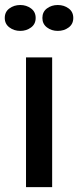

<svg xmlns="http://www.w3.org/2000/svg" viewBox="-34 -766 320 786"><path d="M72.5 0V-531H179.5V0ZM49 -639.5Q23.5 -639.5 4.5 -653.8Q-14.5 -668 -14.5 -692.5Q-14.5 -717.5 4.5 -731.5Q23.5 -745.5 49 -745.5Q74 -745.5 93 -731.5Q112 -717.5 112 -692.5Q112 -667.5 93 -653.5Q74 -639.5 49 -639.5ZM202.5 -639.5Q177 -639.5 158.2 -653.8Q139.5 -668 139.5 -692.5Q139.5 -717.5 158.2 -731.5Q177 -745.5 202.5 -745.5Q228 -745.5 247 -731.5Q266 -717.5 266 -692.5Q266 -667.5 247 -653.5Q228 -639.5 202.5 -639.5Z"/></svg>

Font: Epilogue Medium
Style: Regular
Weight: 500
Designer: Tyler Finck
Foundry: Etcetera Type Co
Version: Version 2.111; ttfautohint (v1.8.3)